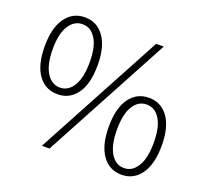

<svg xmlns="http://www.w3.org/2000/svg" viewBox="-119 -817 1044 972"><g transform="rotate(20 403.5 -331.0)"><path d="M182 -260Q116 -260 77.5 -313.5Q39 -367 39 -468Q39 -566 77.5 -620Q116 -674 182 -674Q247 -674 285.5 -620Q324 -566 324 -468Q324 -367 285.5 -313.5Q247 -260 182 -260ZM198 12 565 -671H606L239 12ZM182 -296Q227 -296 254 -340.5Q281 -385 281 -468Q281 -550 254 -593.5Q227 -637 182 -637Q137 -637 109.5 -593.5Q82 -550 82 -468Q82 -385 109.5 -340.5Q137 -296 182 -296ZM626 12Q560 12 521.5 -42Q483 -96 483 -196Q483 -295 521.5 -348.5Q560 -402 626 -402Q691 -402 729.5 -348.5Q768 -295 768 -196Q768 -96 729.5 -42Q691 12 626 12ZM626 -24Q671 -24 698 -68.5Q725 -113 725 -196Q725 -279 698 -322.5Q671 -366 626 -366Q581 -366 554 -322.5Q527 -279 527 -196Q527 -113 554 -68.5Q581 -24 626 -24Z"/></g></svg>

Font: Assistant Light
Style: Regular
Weight: 300
Designer: Hebrew By Ben Nathan, Latin by Paul Hunt
Version: Version 3.000